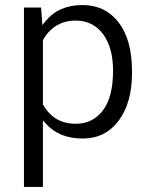

<svg xmlns="http://www.w3.org/2000/svg" viewBox="-20 -551 601 767"><path d="M507.3 -258.3Q507.3 -140.1 453.6 -68.4Q400.4 2.4 310.1 2.4Q217.3 2.4 164.1 -56.2L151.4 -70.3V-51.3V195.8H75.7V-521H144L147.9 -469.2L149.4 -450.7L161.1 -465.3Q213.9 -530.8 308.6 -530.8Q339.4 -530.8 365.5 -523.2Q391.6 -515.6 413.6 -500.2Q435.5 -484.9 453.6 -461.9Q507.3 -392.1 507.3 -266.6ZM431.6 -268.6Q431.6 -360.4 392.1 -414.1Q352.1 -468.8 281.7 -468.8Q264.6 -468.8 249 -465.6Q233.4 -462.4 219.7 -456.3Q206.1 -450.2 193.8 -440.9Q181.6 -431.6 171.1 -419.4Q160.6 -407.2 152.3 -392.1L151.4 -390.6V-388.7V-136.2V-134.3L152.3 -132.8Q194.8 -56.6 282.7 -56.6Q351.6 -56.6 392.1 -111.3Q431.6 -164.6 431.6 -268.6Z"/></svg>

Font: Vazir Light
Style: Light
Weight: 300
Designer: Saber Rastikerdar
Foundry: Saber Rastikerdar
Version: Version 30.0.0